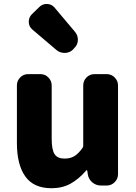

<svg xmlns="http://www.w3.org/2000/svg" viewBox="-20 -948 693 981"><path d="M243.2 13.7Q152.3 13.7 109.4 -46.4Q66.4 -106.4 66.4 -216.8V-511.7Q66.4 -535.2 83 -552.2Q99.6 -569.3 124 -569.3H186.5Q210 -569.3 227.1 -552.2Q244.1 -535.2 244.1 -511.7V-239.3Q244.1 -181.6 259.3 -159.7Q274.4 -137.7 309.6 -137.7Q338.9 -137.7 359.4 -149.9Q379.9 -162.1 400.4 -190.4Q405.3 -196.3 405.3 -203.1V-511.7Q405.3 -535.2 421.9 -552.2Q438.5 -569.3 462.9 -569.3H525.4Q548.8 -569.3 565.9 -552.2Q583 -535.2 583 -511.7V-57.6Q583 -34.2 565.9 -17.1Q548.8 0 525.4 0H496.1Q470.7 0 451.7 -16.1Q432.6 -32.2 428.7 -56.6L425.8 -76.2Q424.8 -78.1 422.9 -78.1Q420.9 -78.1 419.9 -76.2Q381.8 -32.2 339.8 -9.3Q297.9 13.7 243.2 13.7ZM353.5 -695.3Q335.9 -677.7 311.5 -677.7Q309.6 -677.7 308.6 -677.7Q286.1 -677.7 268.6 -692.4L145.5 -796.9Q127 -812.5 127 -836.9Q127 -859.4 142.6 -875L180.7 -912.1Q196.3 -927.7 217.8 -927.7Q219.7 -927.7 220.7 -927.7Q244.1 -926.8 258.8 -909.2L363.3 -785.2Q377.9 -767.6 377.9 -745.1Q377.9 -718.8 358.4 -701.2Z"/></svg>

Font: Gen Jyuu Gothic Heavy
Style: Bold
Weight: 900
Designer: [Source Han Sans]
Ryoko NISHIZUKA  (kana & ideographs); Paul D. Hunt (Latin, Greek & Cyrillic); Wenlong ZHANG  (bopomofo
Version: Version 1.002.20150607